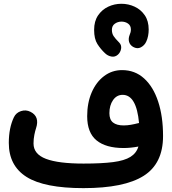

<svg xmlns="http://www.w3.org/2000/svg" viewBox="-20 -934 908 1012"><path d="M476.1 -776.4Q476.1 -822.3 496.8 -852.8Q517.6 -883.3 550.3 -898.7Q583 -914.1 619.9 -914.1Q656.7 -914.1 689.5 -898.9Q722.2 -883.8 742.9 -853.8Q763.7 -823.7 763.7 -778.3Q763.7 -761.2 760.5 -744.6Q757.3 -728 750.5 -713.9Q741.7 -694.8 722.7 -684.6Q703.6 -674.3 681.2 -687Q664.6 -697.3 660.2 -713.9Q655.8 -730.5 663.1 -749.5Q666 -756.3 668 -763.4Q669.9 -770.5 669.9 -778.3Q669.9 -799.3 654.8 -809.8Q639.6 -820.3 619.9 -820.1Q600.1 -819.8 585 -808.8Q569.8 -797.9 569.8 -776.4Q569.8 -757.8 578.6 -744.1Q587.4 -730.5 608.4 -709.5Q621.6 -695.8 618.2 -676.8Q614.7 -657.7 601.6 -646Q586.4 -632.3 567.1 -636Q547.9 -639.6 533.7 -653.3Q510.7 -674.8 493.4 -701.9Q476.1 -729 476.1 -776.4ZM26.4 -180.7Q26.4 -259.8 53.2 -315.9Q64.5 -339.8 90.6 -348.4Q116.7 -356.9 140.6 -344.7Q190.4 -319.8 169.9 -257.8Q165.5 -245.1 161.1 -223.4Q156.7 -201.7 156.7 -177.7Q156.7 -121.6 222.4 -96.7Q288.1 -71.8 419.9 -71.8Q516.6 -71.8 576.4 -79.6Q636.2 -87.4 667.7 -107.2Q699.2 -127 709.5 -161.6Q668 -153.8 631.3 -153.8Q538.1 -153.8 488.8 -194.1Q439.5 -234.4 439.5 -321.8Q439.5 -391.6 463.1 -446.5Q486.8 -501.5 528.6 -533Q570.3 -564.5 623.5 -564.5Q691.4 -564.5 739.7 -520.5Q788.1 -476.6 813.7 -398.4Q839.4 -320.3 839.4 -216.8Q839.4 -71.8 737.1 -7.1Q634.8 57.6 419.9 57.6Q213.4 57.6 119.9 -1.5Q26.4 -60.5 26.4 -180.7ZM556.6 -337.4Q556.6 -303.2 575.9 -288.1Q595.2 -272.9 631.8 -272.9Q650.9 -272.9 670.2 -276.4Q689.5 -279.8 706.1 -284.2Q709.5 -285.2 712.9 -285.6Q699.2 -434.1 626.5 -434.1Q595.2 -434.1 575.9 -406.5Q556.6 -378.9 556.6 -337.4Z"/></svg>

Font: Mikhak-FD Bold
Style: Regular
Weight: 700
Designer: Amin Abedi
Version: Version 3.3